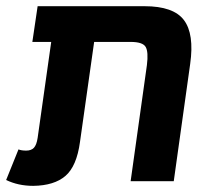

<svg xmlns="http://www.w3.org/2000/svg" viewBox="-36 -587 689 622"><path d="M432.1 -566.9Q525.9 -566.9 559.8 -522Q593.8 -477.1 580.1 -379.9L526.9 0H387.2L439.9 -376Q445.3 -418.9 435.8 -435.1Q426.3 -451.2 387.2 -451.2H269L223.1 -127Q212.4 -48.3 176 -17.1Q139.6 14.2 71.8 15.1Q22.9 15.1 -16.1 -3.9L23.9 -103Q33.2 -99.1 48.8 -99.1Q65.4 -99.1 74 -108.4Q82.5 -117.7 85.9 -140.1L129.9 -451.2H68.8L85.9 -566.9Z"/></svg>

Font: FiraGO SemiBold
Style: Italic
Weight: 600
Italic angle: -8°
Designer: bBox Type GmbH
Foundry: bBox Type GmbH
Version: Version 1.001;PS 001.001;hotconv 1.0.88;makeotf.lib2.5.64775